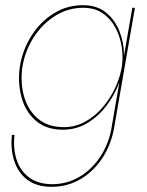

<svg xmlns="http://www.w3.org/2000/svg" viewBox="-20 -490 565 740"><path d="M56 -230Q48 -168 63.5 -113Q79 -58 119 -24Q159 10 222 10Q274 10 317 -16Q360 -42 391.5 -84Q423 -126 440 -173L412 -10Q403 56 370 108.5Q337 161 288 190.5Q239 220 180 220Q125 219 91 193Q57 167 43.5 124Q30 81 36 30H26Q20 83 34.5 129Q49 175 85 202.5Q121 230 179 230Q242 230 293.5 198.5Q345 167 378.5 113Q412 59 422 -10L500 -460H490L458 -276Q458 -324 441 -368Q424 -412 390 -440.5Q356 -469 303 -470Q240 -471 187.5 -438.5Q135 -406 100.5 -351Q66 -296 56 -230ZM66 -230Q76 -293 109.5 -345.5Q143 -398 193.5 -429.5Q244 -461 305 -460Q347 -459 377 -438Q407 -417 425 -383Q443 -349 449 -310Q455 -271 450 -235Q443 -192 423.5 -150.5Q404 -109 374.5 -75Q345 -41 307.5 -20.5Q270 0 226 0Q165 0 126.5 -32.5Q88 -65 73 -117.5Q58 -170 66 -230Z"/></svg>

Font: Jost* 200 Hairline Italic
Style: Italic
Weight: 100
Italic angle: -10°
Version: Version 3.200; ttfautohint (v0.97) -l 8 -r 50 -G 200 -x 14 -